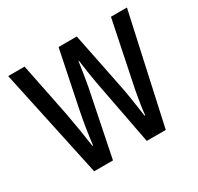

<svg xmlns="http://www.w3.org/2000/svg" viewBox="-121 -680 847 822"><g transform="rotate(-30 302.5 -268.5)"><path d="M322 -325 384 0H478L596 -537H517L450 -212C441 -164 435 -124 433 -98H430C420 -170 411 -227 403 -264L348 -537H258L202 -265C189 -202 181 -146 175 -98H172C164 -155 154 -214 144 -269L90 -537H9L124 0H217L283 -325C290 -361 296 -404 302 -443H304C309 -406 315 -363 322 -325Z"/></g></svg>

Font: Noto Sans Thai Looped ExtraCondensed
Style: Regular
Weight: 400
Width: 2
Designer: Sasikarn Vongin, Ben Mitchell
Foundry: The Fontpad Ltd
Version: Version 1.001